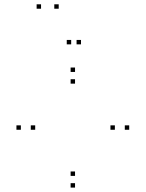

<svg xmlns="http://www.w3.org/2000/svg" viewBox="-20 -828 660 870"><path d="M565.5 -240V-260H545.5V-240ZM320 -502V-522H300V-502ZM74.5 -240V-260H54.5V-240ZM320 22V2H300V22ZM139.5 -240V-260H119.5V-240ZM320 -449V-469H300V-449ZM500.5 -240V-260H480.5V-240ZM320 -31V-51H300V-31ZM347 -627V-647H327V-627ZM246 -788.5V-808.5H226V-788.5ZM166 -788.5V-808.5H146V-788.5ZM302.5 -627V-647H282.5V-627Z"/></svg>

Font: Monaspace Xenon Dots Var
Style: Regular
Weight: 400
Designer: Riley Cran and the Lettermatic Team
Version: Version 1.100 (Monaspace Xenon Dots)